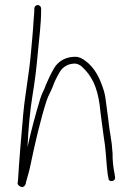

<svg xmlns="http://www.w3.org/2000/svg" viewBox="-20 -711 526 761"><path d="M116 -677V-671C116 -656.7 114 -646.9 113 -628C110.8 -584.5 107.3 -557.6 103 -506C95.5 -415.8 80 -344.4 72 -258C63.8 -167.7 56.5 -79.7 51 8C47.7 16.7 50.7 23.3 60 28C72.1 36.1 83 22.8 83 11C90.8 -15.5 96.9 -36.3 103 -67C119.6 -146.7 140.6 -236.6 164 -310C173.2 -337.5 178.5 -341.3 188 -365C196.9 -389.9 205 -405.4 217 -426C228.3 -444.8 248.7 -459 277 -459C285.6 -459 295.5 -453.7 302 -449C344.2 -412.1 365.3 -365.5 375 -295C379.6 -250.2 385.9 -210.6 391 -170L396 -136C400.6 -96.6 402.2 -55 407 -19L410 -4C410 12.4 439.1 9.9 436 -9L434 -23C428.5 -48.8 426 -74.5 426 -105C425.3 -116.3 424.3 -128 423 -140L418 -174C413.4 -198.6 411.7 -218.7 408 -246.5L401 -299C399 -319 396 -336 392 -350C377.4 -398.8 355.1 -444.1 318 -470C307.6 -478.3 293.9 -486 278 -486C238.1 -486 209.1 -466.4 194 -440C181.3 -418.2 172.7 -399.9 162 -375C154.7 -351.1 147.2 -346.1 139 -318C121.6 -261 102.8 -190.9 89 -128C91.9 -194.2 98.6 -271.9 109 -334C117.8 -386.6 125.1 -443.8 130 -503C135.4 -559.8 143 -616.1 143 -671V-677C143 -684.7 137 -691 129.5 -691C122 -691 116 -684.7 116 -677Z"/></svg>

Font: Take Off
Style: Regular, Eh
Weight: 400
Foundry: Cannot Into Space Fonts
Version: Version 0.89